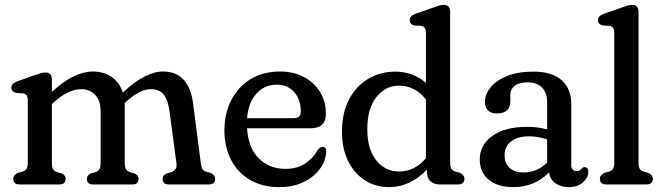

<svg xmlns="http://www.w3.org/2000/svg" viewBox="-20 -757 2721 788"><path d="M193 -431V-380Q240 -423 281.5 -443.2Q323 -463.5 361.5 -463.5Q406 -463.5 438.5 -440.8Q471 -418 484 -377Q576.5 -463.5 648.5 -463.5Q704 -463.5 734.5 -428.8Q765 -394 772.5 -332L804 -89Q806 -72 810.2 -64Q814.5 -56 825.5 -52.5L843.5 -48Q863 -38.5 863 -23Q863 0 835.5 0H672.5Q647.5 0 647.5 -23Q647.5 -38 664.5 -45.5L683 -50.5Q694 -54.5 700.2 -62.5Q706.5 -70.5 704 -88.5L675.5 -301.5Q669.5 -346.5 651.8 -368.8Q634 -391 599.5 -391Q578 -391 553.2 -379.2Q528.5 -367.5 497.5 -339.5L491.5 -334Q492 -329 492 -323.5V-89Q492 -71 497 -62.8Q502 -54.5 513 -50.5L531.5 -45.5Q548.5 -38 548.5 -23Q548.5 0 523.5 0H361.5Q336.5 0 336.5 -23Q336.5 -38 353.5 -45.5L372 -50.5Q383 -54.5 388 -62.8Q393 -71 393 -89V-298.5Q393 -343.5 371 -367.2Q349 -391 313 -391Q288 -391 259.5 -377.8Q231 -364.5 199.5 -336L193 -329.5V-89Q193 -71 197.8 -62.8Q202.5 -54.5 214 -50.5L232 -45.5Q249.5 -38 249.5 -23Q249.5 0 224 0H62Q34.5 0 34.5 -23Q34.5 -39 54 -48L72.5 -52.5Q83.5 -56 88.8 -64Q94 -72 94 -89V-343.5Q94 -359 89.2 -365.5Q84.5 -372 74.5 -374L45.5 -375.5Q26.5 -381.5 26.5 -397Q26.5 -414.5 51.5 -423.5L121 -448Q137 -453.5 147.2 -456.5Q157.5 -459.5 166.5 -459.5Q193 -459.5 193 -431Z M1317.5 -290.5Q1317.5 -230.5 1254 -230.5H994Q999 -149.5 1042.2 -106.8Q1085.5 -64 1151.5 -64Q1200.5 -64 1233.8 -86.8Q1267 -109.5 1282.5 -139.5Q1294 -154.5 1304 -154.5Q1319.5 -154 1319 -133.5Q1316.5 -96 1292.2 -63Q1268 -30 1225.5 -9.5Q1183 11 1126 11Q1057 11 1006.5 -18.5Q956 -48 928.5 -100.5Q901 -153 901 -222Q901 -290.5 928.8 -345.2Q956.5 -400 1007.8 -431.8Q1059 -463.5 1129.5 -463.5Q1185 -463.5 1227.2 -441Q1269.5 -418.5 1293.5 -379.5Q1317.5 -340.5 1317.5 -290.5ZM1116 -409.5Q1066 -409.5 1032.5 -372.8Q999 -336 994 -272H1185Q1214.5 -272 1214.5 -299.5Q1214.5 -349 1187.2 -379.2Q1160 -409.5 1116 -409.5Z M1383.5 -216.5Q1383.5 -294 1412.8 -349.2Q1442 -404.5 1491.8 -433.8Q1541.5 -463 1603 -463Q1639 -463 1670.8 -451Q1702.5 -439 1728 -417V-620.5Q1728 -636 1723.2 -642.5Q1718.5 -649 1708.5 -651L1679.5 -652.5Q1661 -658.5 1661 -674Q1661 -691.5 1685.5 -700.5L1756 -725Q1771.5 -730.5 1781.8 -733.8Q1792 -737 1801 -737Q1827.5 -737 1827.5 -708V-89Q1827.5 -72 1833 -64Q1838.5 -56 1849 -52.5L1867 -48Q1886 -39 1886 -23Q1886 0 1859 0H1784.5Q1760 0 1746 -13.5Q1732 -27 1732 -52V-61Q1700 -26.5 1660.5 -7.8Q1621 11 1577 11Q1520.5 11 1476.8 -17.5Q1433 -46 1408.2 -97.2Q1383.5 -148.5 1383.5 -216.5ZM1487.5 -227Q1487.5 -144 1524.5 -98.5Q1561.5 -53 1618 -53Q1681.5 -53 1728 -107.5V-349Q1683 -405.5 1617.5 -405.5Q1562.5 -405.5 1525 -358.8Q1487.5 -312 1487.5 -227Z M1949 -102.5Q1949 -162.5 2001.2 -199.5Q2053.5 -236.5 2143 -236.5Q2186.5 -236.5 2225.5 -226V-338Q2225.5 -377 2204.2 -398Q2183 -419 2145.5 -419Q2111 -419 2092.8 -405Q2074.5 -391 2074.5 -370V-342Q2074.5 -291.5 2019 -291.5Q1994.5 -291.5 1982.2 -304.2Q1970 -317 1970 -338Q1970 -369.5 1993.2 -398.2Q2016.5 -427 2061 -445Q2105.5 -463 2169.5 -463Q2246 -463 2285.2 -427.5Q2324.5 -392 2324.5 -330.5V-80.5Q2324.5 -55 2346.5 -55Q2358 -55 2366 -63.5Q2368.5 -66.5 2371.5 -68.8Q2374.5 -71 2378.5 -71Q2394.5 -71 2394.5 -51Q2394.5 -28.5 2372.8 -8.8Q2351 11 2315 11Q2281.5 11 2259.2 -5Q2237 -21 2233.5 -49.5Q2174.5 11 2085 11Q2023.5 11 1986.2 -19.2Q1949 -49.5 1949 -102.5ZM2051 -120Q2051 -84.5 2072.8 -66.8Q2094.5 -49 2128 -49Q2183.5 -49 2225.5 -89.5V-185Q2208.5 -190.5 2190 -194Q2171.5 -197.5 2151 -197.5Q2105 -197.5 2078 -177Q2051 -156.5 2051 -120Z M2600.5 -708V-89Q2600.5 -72 2605.8 -64Q2611 -56 2622 -52.5L2640 -48Q2659.5 -39 2659.5 -23Q2659.5 0 2632 0H2469Q2442 0 2442 -23Q2442 -39 2461.5 -48L2479.5 -52.5Q2490.5 -56 2495.8 -64Q2501 -72 2501 -89V-620.5Q2501 -636 2496.2 -642.5Q2491.5 -649 2482 -651L2452.5 -652.5Q2434 -658.5 2434 -674Q2434 -691.5 2458.5 -700.5L2529 -725Q2544.5 -730.5 2554.8 -733.8Q2565 -737 2574 -737Q2600.5 -737 2600.5 -708Z"/></svg>

Font: Fraunces 72pt S100
Style: Regular
Weight: 400
Version: Version 1.000; ttfautohint (v1.8.3)